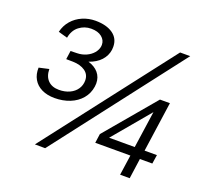

<svg xmlns="http://www.w3.org/2000/svg" viewBox="-128 -898 1118 1053"><g transform="rotate(20 431.0 -372.0)"><path d="M197.5 -322.5Q232 -322.5 259 -335Q286 -347.5 301 -369.8Q316 -392 316 -420Q316 -454.5 288.8 -473.8Q261.5 -493 217.5 -494L178 -494.5L185 -544.5L223 -545.5Q251 -546 275.5 -557Q300 -568 315.8 -586.5Q331.5 -605 334.5 -626.5Q335 -629.5 335 -635Q335 -662 312.5 -680.2Q290 -698.5 250.5 -698.5Q211.5 -698.5 180.8 -675Q150 -651.5 142 -606.5L88.5 -621.5Q97.5 -660 122.2 -688.5Q147 -717 182.5 -732.2Q218 -747.5 257.5 -747.5Q322 -747.5 359.8 -720.8Q397.5 -694 397.5 -645.5Q397.5 -634.5 396.5 -628.5Q391.5 -593 366.5 -565.5Q341.5 -538 297.5 -523Q335.5 -512 357 -486.8Q378.5 -461.5 378.5 -425Q378.5 -416.5 377 -406.5Q371 -365.5 345.2 -335Q319.5 -304.5 279 -288.2Q238.5 -272 190 -272Q147 -272 115 -287.5Q83 -303 66.5 -331.8Q50 -360.5 51.5 -399L109.5 -412Q110 -369.5 133.2 -346Q156.5 -322.5 197.5 -322.5ZM176.5 3.5 752.5 -742.5H811.5L236.5 4ZM689.5 -118H484.5L492 -171.5L737 -462H795L753.5 -170H825.5L817.5 -118H745L728.5 0H672.5ZM696 -170 727 -385 546.5 -170Z"/></g></svg>

Font: 1883 Sans
Style: Italic
Weight: 400
Italic angle: -8°
Designer: 1883 Sans project is a fork of Public Sans.
Version: Version 1.009